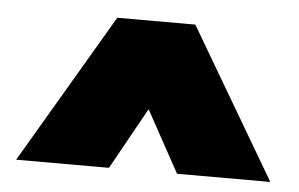

<svg xmlns="http://www.w3.org/2000/svg" viewBox="-36 -767 687 441"><g transform="rotate(5 308.0 -546.5)"><path d="M218 -719H398L601 -374H386L308 -516L229 -374H15Z"/></g></svg>

Font: Prompt Black
Style: Regular
Weight: 900
Designer: Katatrad Team
Foundry: CadsonDemak
Version: Version 1.000